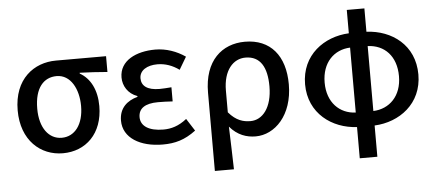

<svg xmlns="http://www.w3.org/2000/svg" viewBox="-56 -832 2645 1163"><g transform="rotate(-5 1266.5 -251.0)"><path d="M299 13C438 13 543 -85 543 -253C543 -350 506 -423 442 -459V-464C502 -462 549 -459 610 -454V-550H305C172 -550 48 -461 48 -269C48 -87 163 13 299 13ZM300 -81C222 -81 167 -152 167 -269C167 -397 223 -456 301 -456C386 -456 433 -366 433 -263C433 -150 379 -81 300 -81Z M906 13C981 13 1040 -3 1108 -54L1060 -129C1011 -90 965 -77 918 -77C830 -77 780 -110 780 -164C780 -217 820 -245 899 -245C927 -245 956 -244 988 -242V-328C961 -326 938 -324 916 -324C840 -324 806 -353 806 -398C806 -447 853 -474 915 -474C963 -474 1007 -458 1047 -429L1092 -505C1040 -541 976 -564 910 -564C794 -564 692 -516 692 -413C692 -363 721 -313 778 -293V-288C715 -271 666 -230 666 -153C666 -48 769 13 906 13Z M1206 200H1322C1320 108 1317 35 1314 -60C1361 -5 1416 13 1471 13C1587 13 1698 -95 1698 -284C1698 -458 1610 -564 1455 -564C1316 -564 1206 -471 1206 -276ZM1448 -82C1405 -82 1361 -93 1315 -147V-279C1315 -403 1376 -468 1450 -468C1541 -468 1580 -397 1580 -282C1580 -153 1521 -82 1448 -82Z M2194 -473C2296 -469 2367 -397 2367 -275C2367 -154 2292 -82 2194 -78ZM2087 -78C1989 -82 1915 -154 1915 -275C1915 -397 1989 -469 2087 -473ZM2194 -702H2087V-560C1937 -553 1796 -454 1796 -275C1796 -97 1937 3 2087 10V200H2194V10C2345 3 2485 -97 2485 -275C2485 -454 2348 -553 2194 -560Z"/></g></svg>

Font: Noto Sans T Chinese Medium
Style: Regular
Weight: 500
Designer: Ryoko NISHIZUKA (kana & ideographs); Paul D. Hunt (Latin, Greek & Cyrillic); Wenlong ZHANG (bopomofo); Sandoll Communica
Foundry: Adobe Systems Incorporated
Version: Version 1.000;PS 1;hotconv 1.0.78;makeotf.lib2.5.61930